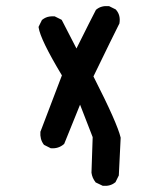

<svg xmlns="http://www.w3.org/2000/svg" viewBox="-20 -473 540 624"><path d="M313 130.4 292.5 120.6 291 120.1 290.5 119.1Q279.8 106 277.3 88.4V87.9L281.2 -27.3L240.2 -132.8L189 -6.3L188.5 -5.4L187.5 -4.4Q169.9 10.7 146 8.8H145L144 8.3L124.5 -1.5L123 -2.4L122.1 -3.4Q109.4 -20.5 111.3 -44.4V-45.4L111.8 -45.9L181.2 -228Q111.3 -344.2 105.5 -383.8V-385.7L106 -387.2L115.7 -406.7L116.2 -408.2L117.2 -408.7Q122.6 -413.1 128.7 -415.8Q134.8 -418.5 141.8 -419.4Q148.9 -420.4 156.7 -419.9H157.7L158.7 -419.4L178.2 -409.7L180.2 -408.7L181.2 -407.2L228.5 -315.4Q276.9 -412.6 291.5 -440.4L292 -441.4L293 -441.9Q308.6 -455.1 333.5 -453.1H334.5L335.4 -452.6L355 -442.9L356 -442.4L356.9 -441.4Q372.6 -423.8 368.2 -397.5V-396.5L367.7 -396Q348.1 -357.4 283.7 -224.6Q323.2 -147 345 -97.9Q366.7 -48.8 372.1 -25.9V-24.9V-23.9L366.2 96.2V97.2L365.7 98.1L356 117.7L355.5 119.1L354.5 119.6Q338.9 132.8 314.9 130.9H314Z"/></svg>

Font: NaikaiFont
Style: SemiBold
Weight: 600
Version: Version 1.89